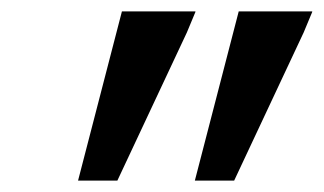

<svg xmlns="http://www.w3.org/2000/svg" viewBox="-20 -726 568 337"><path d="M186 -409 308 -669 323 -705V-706H194L117 -409ZM322 -409H391L513 -669L528 -705V-706H399Z"/></svg>

Font: Geom Medium
Style: Italic
Weight: 500
Italic angle: -10°
Version: Version 1.102